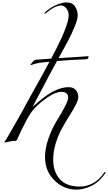

<svg xmlns="http://www.w3.org/2000/svg" viewBox="-20 -1171 899 1599"><path d="M310 -648Q291 -645 274.5 -640.5Q258 -636 248.5 -632.5Q239 -629 237 -629Q234 -629 234 -632Q234 -633 235 -634.5Q236 -636 239.5 -639.5Q243 -643 247 -649Q262 -672 284 -674Q329 -678 406 -683Q552 -955 552 -1043Q552 -1075 533.5 -1100Q515 -1125 489 -1125Q441 -1125 374 -1071Q357 -1057 355 -1057Q350 -1057 350 -1062Q350 -1065 369 -1081Q410 -1114 456 -1132.5Q502 -1151 531 -1151Q583 -1151 605 -1117.5Q627 -1084 627 -1041Q627 -1010 600.5 -946Q574 -882 546 -829.5Q518 -777 468 -687Q572 -693 616 -696Q711 -703 714 -703Q718 -703 718 -700Q718 -696 714 -687Q713 -684 710 -681.5Q707 -679 700.5 -678Q694 -677 690 -677Q686 -677 676 -676.5Q666 -676 662 -676Q582 -673 455 -663Q414 -589 409 -579Q374 -514 324 -418.5Q274 -323 251 -281Q343 -362 394 -393Q479 -445 553 -445Q591 -445 611.5 -420.5Q632 -396 632 -363Q632 -338 610.5 -297Q589 -256 558.5 -207.5Q528 -159 497 -103.5Q466 -48 444.5 21.5Q423 91 423 158Q423 259 478 321Q533 383 647 383Q700 383 753.5 355Q807 327 847 267Q851 261 855 261Q859 261 859 265Q859 267 857 271Q811 341 746 374.5Q681 408 615 408Q511 408 433 331Q355 254 355 136Q355 62 385 -21.5Q415 -105 451.5 -163.5Q488 -222 518 -278Q548 -334 548 -361Q548 -381 533.5 -393.5Q519 -406 492 -406Q444 -406 378.5 -362Q313 -318 263 -264Q211 -208 121 -6Q118 2 105 2Q82 2 52 9Q22 16 21 16Q17 16 17 12Q17 11 21 5.5Q25 0 33 -12.5Q41 -25 48 -38Q143 -204 168 -248Q198 -306 257 -411Q316 -516 350 -579Q356 -590 370.5 -617Q385 -644 392 -657Q364 -654 310 -648Z"/></svg>

Font: Miama Nueva
Style: Medium
Weight: 400
Italic angle: -28°
Version: Version 1.0